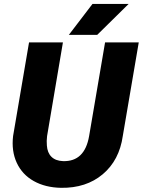

<svg xmlns="http://www.w3.org/2000/svg" viewBox="-20 -921 708 952"><path d="M668 -710.9 588.9 -247.1Q571.8 -126.5 489.5 -57.1Q407.2 12.2 282.2 10.3Q204.6 8.8 147.5 -23.2Q90.3 -55.2 63.2 -113.5Q36.1 -171.9 44.9 -246.6L124 -710.9H292L213.4 -246.1Q210.4 -221.7 212.4 -199.7Q214.8 -163.6 235.1 -143.6Q255.4 -123.5 292.5 -122.1Q399.9 -118.7 421.9 -246.6L501 -710.9ZM438.5 -901.4H617.7L461.9 -748H321.3Z"/></svg>

Font: TypoPRO Roboto
Style: Italic
Weight: 900
Italic angle: -12°
Designer: Google
Version: Version 2.136; 2016